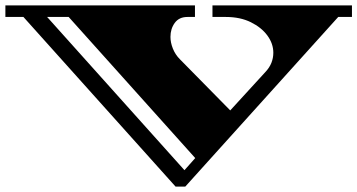

<svg xmlns="http://www.w3.org/2000/svg" viewBox="-34 -670 1327 713"><path d="M618 23 53 -607H-14V-650H690V-607H662Q631 -607 615 -585Q599 -563 599 -533Q599 -512 608 -489.5Q617 -467 634 -450L821 -260L951 -402Q967 -419 974 -437Q981 -455 981 -474Q981 -508 959 -538Q937 -568 897.5 -587.5Q858 -607 805 -607H755V-650H1273V-607H1222L654 23ZM651 -38 691 -83 221 -607H141Z"/></svg>

Font: Diplomata SC
Style: Regular
Weight: 400
Designer: Eduardo Rodriguez Tunni
Foundry: Eduardo Rodriguez Tunni
Version: Version 1.002; ttfautohint (v1.8.4.7-5d5b);gftools[0.9.23]